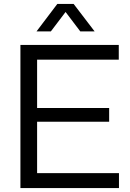

<svg xmlns="http://www.w3.org/2000/svg" viewBox="-20 -958 662 978"><path d="M84 0V-729H585V-654H149L169 -674V-56L149 -76H586V0ZM149 -338V-408H536V-338ZM166 -798 272 -938H355L462 -798H389L314 -897L239 -798Z"/></svg>

Font: Mona Sans ExtraLight
Style: Regular
Weight: 400
Version: Version 2.000